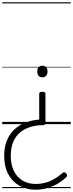

<svg xmlns="http://www.w3.org/2000/svg" viewBox="-20 -1095 644 1694"><path d="M354 -285Q368 -285 374.5 -281Q381 -277 381 -265V-12Q381 -2 376 3.5Q371 9 361 9Q302 9 250 24.5Q198 40 158.5 72.5Q119 105 97 156.5Q75 208 75 280Q75 358 102.5 413.5Q130 469 180 498.5Q230 528 294 528Q341 528 382 516.5Q423 505 460 483.5Q497 462 531 432Q538 425 546.5 425Q555 425 563 434Q572 444 572 452Q572 460 566 467Q531 501 487.5 526Q444 551 395 565Q346 579 294 579Q215 579 152 544Q89 509 53 442Q17 375 17 278Q17 201 41.5 143Q66 85 108 46Q150 7 206.5 -14Q263 -35 326 -40V-265Q326 -277 333 -281Q340 -285 354 -285ZM354 -515Q376 -515 387.5 -502.5Q399 -490 399 -464Q399 -439 387.5 -426Q376 -413 354 -413Q332 -413 320.5 -426Q309 -439 309 -464Q309 -490 320.5 -502.5Q332 -515 354 -515ZM0 555H604V565H0ZM0 -20H604V0H0ZM0 -505H604V-500H0ZM0 -1075H604V-1065H0Z"/></svg>

Font: Playwrite AR Guides
Style: Regular
Weight: 400
Designer: Veronika Burian, José Scaglione
Foundry: TypeTogether
Version: Version 1.003